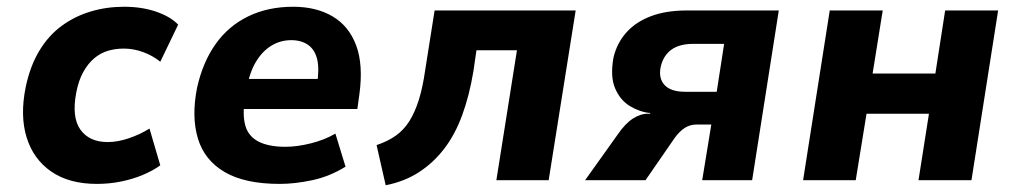

<svg xmlns="http://www.w3.org/2000/svg" viewBox="-20 -534 3014 569"><path d="M267 11Q185 11 132 -25.5Q79 -62 59 -126.5Q39 -191 56 -275Q69 -338 96.5 -383.5Q124 -429 163 -457.5Q202 -486 249 -500Q296 -514 348 -514Q400 -514 442.5 -499.5Q485 -485 508 -461L455 -351Q433 -369 404.5 -379.5Q376 -390 347 -390Q322 -390 300 -383.5Q278 -377 259.5 -361.5Q241 -346 227 -321Q213 -296 206 -260Q192 -186 218.5 -149.5Q245 -113 299 -113Q329 -113 362.5 -124.5Q396 -136 423 -153L455 -44Q433 -28 403 -15.5Q373 -3 338.5 4Q304 11 267 11Z M809 11Q706 11 646 -24Q586 -59 566.5 -123.5Q547 -188 564 -274Q581 -350 619 -403.5Q657 -457 715.5 -485.5Q774 -514 849 -514Q917 -514 965.5 -485.5Q1014 -457 1035.5 -399.5Q1057 -342 1045 -254L1039 -211H680L694 -300H935L919 -281Q927 -329 920 -358Q913 -387 893 -401Q873 -415 843 -415Q811 -415 784 -398.5Q757 -382 738 -350Q719 -318 711 -270L706 -244Q698 -194 707 -162Q716 -130 746 -114.5Q776 -99 826 -99Q860 -99 900.5 -109Q941 -119 974 -138L1004 -40Q957 -11 905.5 0Q854 11 809 11Z M1123 15 1096 -104Q1129 -115 1153 -132Q1177 -149 1193.5 -175.5Q1210 -202 1221.5 -239Q1233 -276 1240 -326L1268 -503H1686L1606 0H1451L1512 -385H1392L1383 -323Q1371 -251 1350 -193.5Q1329 -136 1297 -94Q1265 -52 1222 -24Q1179 4 1123 15Z M1714 0 1811 -136Q1833 -168 1855.5 -182.5Q1878 -197 1899 -197H1907V-199Q1876 -202 1847 -219.5Q1818 -237 1803 -272Q1788 -307 1798 -363Q1808 -406 1836 -437.5Q1864 -469 1909 -486Q1954 -503 2016 -503H2288L2209 0H2061L2088 -165H2045Q2025 -165 2009.5 -155Q1994 -145 1980 -126L1893 0ZM2011 -262H2104L2126 -404H2034Q1994 -404 1970 -387Q1946 -370 1938 -336Q1931 -302 1949.5 -282Q1968 -262 2011 -262Z M2360 0 2439 -503H2596L2566 -316H2752L2781 -503H2938L2859 0H2702L2733 -197H2548L2516 0Z"/></svg>

Font: Nunito Sans 7pt SemiCondensed ExtraBold
Style: Italic
Weight: 800
Width: 4
Italic angle: -9°
Designer: Vernon Adams
Foundry: Vernon Adams
Version: Version 3.101;gftools[0.9.27]